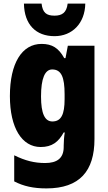

<svg xmlns="http://www.w3.org/2000/svg" viewBox="-20 -807 600 1067"><path d="M454 -787H356C350 -736 324 -720 283 -720C237 -720 217 -737 211 -787H113C115 -670 180 -606 283 -606C381 -606 452 -677 454 -787ZM211 -563C102 -563 35 -456 35 -273C35 -96 102 10 206 10C269 10 305 -18 334 -71H340C336 -49 334 -17 334 3V10C334 73 296 99 231 99C171 99 120 86 59 56V201C111 228 166 240 238 240C423 240 505 143 505 -34V-553H357L344 -484H337C306 -540 270 -563 211 -563ZM270 -421C321 -421 339 -378 339 -283V-256C339 -171 320 -132 271 -132C229 -132 208 -176 208 -271C208 -372 230 -421 270 -421Z"/></svg>

Font: Noto Sans Sinhala UI Condensed Black
Style: Regular
Weight: 900
Width: 3
Designer: Jelle Bosma - Monotype Design Team
Foundry: Monotype Imaging Inc.
Version: Version 2.006